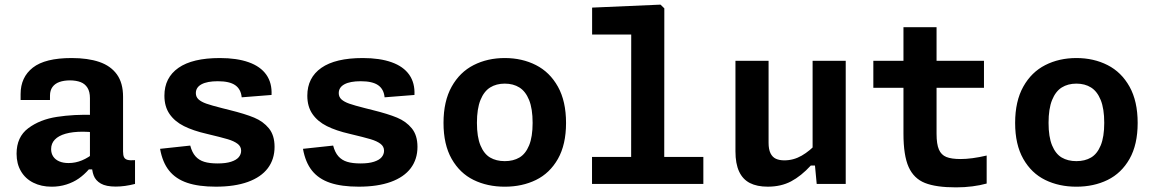

<svg xmlns="http://www.w3.org/2000/svg" viewBox="-20 -798 5000 833"><path d="M513.9 -378.4V-140.8Q513.9 -124 518.3 -115.6Q522.7 -107.2 533.6 -104.4Q544.5 -101.5 565.8 -103.2V0Q521 11.5 482.3 11.5Q440.3 11.5 417.6 -1.5Q394.8 -14.6 386.5 -36.5Q378.2 -58.3 378.2 -90.3L370.2 -99.7V-372.5Q370.2 -400.1 359.5 -417.2Q348.7 -434.4 329.8 -441.7Q310.8 -449 283.9 -449.3Q257 -449.2 237.6 -442.2Q218.2 -435.2 207.6 -420.5Q197 -405.8 196.9 -383.7L196.8 -364.2H69.4V-390.1Q69.4 -463 122.5 -504.6Q175.7 -546.2 290.5 -546.2Q361.2 -546.2 410.8 -529.3Q460.3 -512.4 487.1 -475.3Q513.9 -438.2 513.9 -378.4ZM339.7 -226.6Q295.1 -226.6 264.4 -217.8Q233.7 -209 217.8 -192.2Q201.8 -175.5 201.8 -151.1Q201.8 -132.4 211 -118.8Q220.1 -105.2 237.1 -97.9Q254.1 -90.6 277.6 -90.6Q307.5 -90.6 335.7 -102.3Q363.9 -114.1 389.5 -135.5L386.8 -63.2H365.6Q345 -39.8 321.7 -23.5Q298.3 -7.2 268.2 2.4Q238.1 12 204.3 12Q159.1 12 124.5 -5.4Q89.8 -22.8 70.9 -55.2Q51.9 -87.5 51.9 -131Q51.9 -203.8 102.6 -241.7Q153.3 -279.7 227.4 -291Q301.4 -302.4 388.8 -299.5L432.3 -214.8Q408.8 -220.1 386.9 -223.3Q364.9 -226.6 339.7 -226.6Z M1158.1 -386 1028.6 -375.8Q1025.2 -411.2 1000.5 -428.4Q975.8 -445.6 925.1 -445.6Q878.9 -445.6 854.3 -432.3Q829.7 -419 829.7 -394Q829.7 -377.5 841.4 -366.8Q853.2 -356.1 875.3 -348.3Q897.5 -340.5 943.7 -328.8Q959.8 -324.8 975.5 -320.8Q1043.7 -303.9 1082.8 -287.6Q1122 -271.3 1146.6 -241.2Q1171.2 -211 1171.2 -161Q1171.2 -107.2 1142 -68.3Q1112.7 -29.5 1055.5 -8.8Q998.3 11.9 916.4 11.9Q841.8 11.9 792.2 -4.9Q742.5 -21.7 713.7 -57.7Q684.8 -93.7 674.5 -152.3L805.4 -166.4Q813.1 -136.7 828.2 -119.8Q843.2 -103 866.1 -96Q888.9 -88.9 924.6 -88.9Q960 -88.9 982.8 -96.4Q1005.6 -103.8 1015.9 -116.2Q1026.2 -128.7 1026.2 -144.1Q1026.2 -162.5 1010.8 -174.1Q995.5 -185.8 968.1 -194Q940.7 -202.2 876.8 -217.4Q818.2 -230.8 778.2 -250.8Q738.2 -270.8 715.8 -303.1Q693.3 -335.4 693.3 -382.9Q693.3 -461 754.2 -503.6Q815 -546.2 933.9 -546.2Q1008 -546.2 1059.1 -527.9Q1110.2 -509.7 1135.5 -473.8Q1160.7 -437.8 1158.1 -386Z M1778.1 -386 1648.6 -375.8Q1645.2 -411.2 1620.5 -428.4Q1595.8 -445.6 1545.1 -445.6Q1498.9 -445.6 1474.3 -432.3Q1449.7 -419 1449.7 -394Q1449.7 -377.5 1461.4 -366.8Q1473.2 -356.1 1495.3 -348.3Q1517.5 -340.5 1563.7 -328.8Q1579.8 -324.8 1595.5 -320.8Q1663.7 -303.9 1702.8 -287.6Q1742 -271.3 1766.6 -241.2Q1791.2 -211 1791.2 -161Q1791.2 -107.2 1762 -68.3Q1732.7 -29.5 1675.5 -8.8Q1618.3 11.9 1536.4 11.9Q1461.8 11.9 1412.2 -4.9Q1362.5 -21.7 1333.7 -57.7Q1304.8 -93.7 1294.5 -152.3L1425.4 -166.4Q1433.1 -136.7 1448.2 -119.8Q1463.2 -103 1486.1 -96Q1508.9 -88.9 1544.6 -88.9Q1580 -88.9 1602.8 -96.4Q1625.6 -103.8 1635.9 -116.2Q1646.2 -128.7 1646.2 -144.1Q1646.2 -162.5 1630.8 -174.1Q1615.5 -185.8 1588.1 -194Q1560.7 -202.2 1496.8 -217.4Q1438.2 -230.8 1398.2 -250.8Q1358.2 -270.8 1335.8 -303.1Q1313.3 -335.4 1313.3 -382.9Q1313.3 -461 1374.2 -503.6Q1435 -546.2 1553.9 -546.2Q1628 -546.2 1679.1 -527.9Q1730.2 -509.7 1755.5 -473.8Q1780.7 -437.8 1778.1 -386Z M2170 12Q2094.6 12 2034.7 -17.3Q1974.8 -46.6 1939.5 -108.8Q1904.2 -170.9 1904.2 -264.6Q1904.2 -358.7 1939.5 -421.9Q1974.8 -485.1 2034.9 -515.6Q2095 -546.2 2170 -546.2Q2245 -546.2 2305.2 -515.6Q2365.3 -485.1 2400.6 -421.9Q2435.8 -358.8 2435.8 -264.6Q2435.8 -170.8 2400.6 -108.7Q2365.3 -46.6 2305.4 -17.3Q2245.4 12 2170 12ZM2170 -435.2Q2133.3 -435.2 2106.5 -418.5Q2079.8 -401.8 2064.5 -364.1Q2049.2 -326.3 2049.2 -265Q2049.2 -204.1 2064.5 -167.2Q2079.8 -130.2 2106.3 -114.6Q2132.9 -98.9 2170 -98.9Q2207.1 -98.9 2233.6 -114.6Q2260.2 -130.2 2275.5 -167.2Q2290.8 -204.1 2290.8 -265Q2290.8 -326.3 2275.5 -364.1Q2260.2 -401.8 2233.4 -418.5Q2206.7 -435.2 2170 -435.2Z M2548.5 -117H3031.5V0H2548.5ZM2718.2 0 2718.6 -681.7 2741.1 -648.3H2548.9V-765L2845.7 -777.9L2862.2 -761.8L2861.8 0Z M3505.5 -534.2H3649.2V0H3523.3L3514.2 -96.7H3505.5ZM3314.5 -534.2V-178.6Q3314.5 -149.9 3322.9 -133Q3331.2 -116.1 3346.3 -109.2Q3361.3 -102.3 3383 -102.3Q3422.8 -102.3 3458.2 -122.7Q3493.6 -143 3527 -179.4V-79.9H3497.8Q3455.8 -34.2 3412.1 -11.1Q3368.5 11.9 3310.9 11.9Q3264.3 11.9 3233.3 -4Q3202.3 -20 3186.6 -53.9Q3170.8 -87.8 3170.8 -141.5V-534.2Z M4249 -534.2V-417.2H3769V-534.2H3939.4H3953.9ZM3899.7 -218.2V-680.1H4043.3V-217.4Q4043.3 -172.8 4053.5 -149.3Q4063.6 -125.9 4085.6 -117Q4107.6 -108 4147.6 -108Q4195.6 -108 4260.7 -123.2V-1.7Q4232.1 6.2 4198.6 10.5Q4165.2 14.9 4128 14.9Q4041.5 15 3993 -4.2Q3944.6 -23.4 3922.1 -73.5Q3899.7 -123.6 3899.7 -218.2Z M4650 12Q4574.6 12 4514.7 -17.3Q4454.8 -46.6 4419.5 -108.8Q4384.2 -170.9 4384.2 -264.6Q4384.2 -358.7 4419.5 -421.9Q4454.8 -485.1 4514.9 -515.6Q4575 -546.2 4650 -546.2Q4725 -546.2 4785.2 -515.6Q4845.3 -485.1 4880.6 -421.9Q4915.8 -358.8 4915.8 -264.6Q4915.8 -170.8 4880.6 -108.7Q4845.3 -46.6 4785.4 -17.3Q4725.4 12 4650 12ZM4650 -435.2Q4613.3 -435.2 4586.5 -418.5Q4559.8 -401.8 4544.5 -364.1Q4529.2 -326.3 4529.2 -265Q4529.2 -204.1 4544.5 -167.2Q4559.8 -130.2 4586.3 -114.6Q4612.9 -98.9 4650 -98.9Q4687.1 -98.9 4713.6 -114.6Q4740.2 -130.2 4755.5 -167.2Q4770.8 -204.1 4770.8 -265Q4770.8 -326.3 4755.5 -364.1Q4740.2 -401.8 4713.4 -418.5Q4686.7 -435.2 4650 -435.2Z"/></svg>

Font: Monaspace Neon Var ExtraLight
Style: Regular
Weight: 200
Designer: Riley Cran and the Lettermatic Team
Version: Version 1.200 (Monaspace Neon Var)